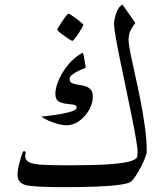

<svg xmlns="http://www.w3.org/2000/svg" viewBox="-20 -794 706 823"><path d="M608.9 -145Q608.9 -134.8 601.3 -116Q593.8 -97.2 582.8 -76.2Q571.8 -55.2 560.8 -38.6Q549.8 -22 542.5 -16.1Q532.2 -7.3 492.4 -2Q452.6 3.4 390.1 5.9Q327.6 8.3 249 8.3Q151.9 8.3 103.5 2Q55.2 -4.4 55.2 -43Q55.2 -65.9 63.2 -95.9Q71.3 -126 77.1 -141.1Q79.1 -146 84.5 -146Q89.8 -146 89.8 -138.7Q89.8 -136.7 88.9 -132.8Q87.9 -128.9 87.9 -124.5Q87.9 -107.4 104.2 -98.9Q120.6 -90.3 159.4 -87.9Q198.2 -85.4 265.6 -85.4Q310.1 -85.4 356.4 -86.2Q402.8 -86.9 444.6 -89.6Q486.3 -92.3 517.3 -97.9Q548.3 -103.5 561.5 -113.3Q567.9 -117.7 568.8 -126.7Q569.8 -135.7 569.8 -142.1Q569.8 -159.2 562.5 -201.4Q555.2 -243.7 543.7 -300.3Q532.2 -356.9 519.3 -418.5Q506.3 -480 494.9 -536.1Q483.4 -592.3 476.1 -633.5Q468.8 -674.8 468.8 -690.4Q468.8 -702.1 472.7 -719.5Q476.6 -736.8 484.6 -752.4Q492.7 -768.1 504.9 -774.4L560.1 -695.8Q549.3 -681.6 540.3 -665Q531.2 -648.4 531.2 -622.6Q531.2 -604.5 539.1 -565.7Q546.9 -526.9 558.6 -475.1Q570.3 -423.3 581.8 -365.5Q593.3 -307.6 601.1 -250.7Q608.9 -193.8 608.9 -145ZM377.9 -378.9Q377.9 -352.1 362.3 -323.7Q346.7 -295.4 320.6 -276.1Q294.4 -256.8 263.2 -256.8Q250.5 -256.8 230 -262.2Q209.5 -267.6 189.5 -276.1Q169.4 -284.7 157.7 -294.4Q175.8 -295.9 201.2 -299.3Q226.6 -302.7 251.2 -307.4Q275.9 -312 292.2 -318.4Q308.6 -324.7 308.6 -332Q308.6 -343.3 294.9 -345.5Q281.2 -347.7 262.9 -349.4Q244.6 -351.1 231 -359.6Q217.3 -368.2 217.3 -391.6Q217.3 -418 232.2 -452.1Q247.1 -486.3 273.4 -518.1Q299.8 -549.8 335 -568.4Q337.4 -564.5 339.8 -550.3Q342.3 -536.1 344.7 -522Q347.2 -507.8 347.7 -503.4Q337.4 -500 320.8 -492.4Q304.2 -484.9 291.3 -475.3Q278.3 -465.8 278.3 -456.1Q278.3 -442.9 288.3 -438Q298.3 -433.1 313.2 -431.2Q328.1 -429.2 343 -425.3Q357.9 -421.4 367.9 -411.1Q377.9 -400.9 377.9 -378.9ZM337.4 -688Q337.4 -685.5 331.3 -674.6Q325.2 -663.6 316.7 -650.6Q308.1 -637.7 300.3 -628.2Q292.5 -618.7 289.6 -618.7Q288.1 -618.7 278.1 -625Q268.1 -631.3 255.9 -639.9Q243.7 -648.4 234.6 -656Q225.6 -663.6 225.6 -666Q225.6 -668.9 231.9 -679.7Q238.3 -690.4 247.1 -703.4Q255.9 -716.3 263.4 -725.8Q271 -735.4 272.9 -735.4Q275.9 -735.4 286.1 -728.8Q296.4 -722.2 308.1 -713.4Q319.8 -704.6 328.6 -697Q337.4 -689.5 337.4 -688Z"/></svg>

Font: Scheherazade New
Style: Regular
Weight: 400
Designer: SIL International
Foundry: SIL International
Version: Version 4.000